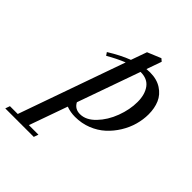

<svg xmlns="http://www.w3.org/2000/svg" viewBox="-340 -666 1035 1035"><g transform="rotate(45 177.5 -148.5)"><path d="M177.2 11.2Q141.6 11.2 110.4 -0.5L32.7 218.3H105.5L96.2 244.6H-121.1L-111.8 218.3H-52.2L162.6 -389.6Q115.2 -370.6 63 -340.3L51.3 -357.4Q115.7 -397.5 172.9 -419.4L205.1 -509.8L282.7 -542L297.4 -529.3L267.1 -443.4Q280.3 -444.8 293.9 -444.8Q345.7 -444.8 381.3 -421.6Q417 -398.4 432.6 -362.1Q448.2 -325.7 448.2 -278.8Q448.2 -239.3 436.8 -198.5Q425.3 -157.7 402.1 -120.1Q378.9 -82.5 346.9 -53.2Q314.9 -23.9 271 -6.3Q227.1 11.2 177.2 11.2ZM358.9 -284.2Q358.9 -340.8 333.5 -375.7Q308.1 -410.6 255.4 -410.2L128.4 -51.8Q146 -18.1 185.5 -18.1Q231 -18.1 272 -60.8Q313 -103.5 335.9 -164.8Q358.9 -226.1 358.9 -284.2Z"/></g></svg>

Font: Elstob Medium
Style: Italic
Weight: 500
Italic angle: -20°
Designer: Peter S. Baker
Version: Version 1.015